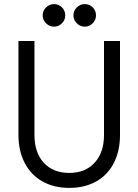

<svg xmlns="http://www.w3.org/2000/svg" viewBox="-20 -900 675 936"><path d="M70 -242V-700H148V-242Q148 -156 193.5 -106.5Q239 -57 318 -57Q396 -57 441.5 -107Q487 -157 487 -242V-700H565V-242Q565 -164 535 -105.5Q505 -47 449 -15.5Q393 16 318 16Q243 16 187 -15.5Q131 -47 100.5 -105.5Q70 -164 70 -242ZM338 -825Q338 -848 354.5 -864Q371 -880 393 -880Q416 -880 432 -864Q448 -848 448 -825Q448 -803 432 -786.5Q416 -770 393 -770Q371 -770 354.5 -786.5Q338 -803 338 -825ZM243 -880Q266 -880 282 -864Q298 -848 298 -825Q298 -803 282 -786.5Q266 -770 243 -770Q221 -770 204.5 -786.5Q188 -803 188 -825Q188 -848 204.5 -864Q221 -880 243 -880Z"/></svg>

Font: MedMera Sans
Style: Regular
Weight: 400
Designer: Kasper Nordkvist
Foundry: UNCUT.wtf
Version: Version 1.300